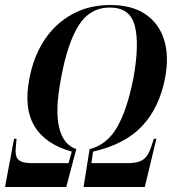

<svg xmlns="http://www.w3.org/2000/svg" viewBox="-53 -745 685 765"><path d="M-33 0 3 -192H13L10 -159Q6 -122 20.5 -108.5Q35 -95 73 -95H220L233 -141Q128 -170 84.5 -242Q41 -314 64 -431Q80 -518 123 -584Q166 -650 233 -687.5Q300 -725 387 -725Q473 -725 527 -688Q581 -651 601 -586Q621 -521 605 -435Q582 -316 513.5 -243Q445 -170 318 -141L311 -95H458Q496 -95 516.5 -108.5Q537 -122 549 -159L560 -192H570L524 0H280L304 -151Q373 -168 413.5 -238Q454 -308 479 -436Q503 -570 484 -642.5Q465 -715 385 -715Q305 -715 260 -643Q215 -571 190 -432Q166 -307 182.5 -237.5Q199 -168 251 -151L211 0Z"/></svg>

Font: Noto Serif Display ExtraCondensed SemiBold
Style: Italic
Weight: 600
Width: 2
Italic angle: -12°
Designer: Monotype Design Team
Foundry: Monotype Imaging Inc.
Version: Version 2.009